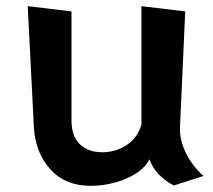

<svg xmlns="http://www.w3.org/2000/svg" viewBox="-20 -592 692 623"><path d="M544 10Q483 -23 465 -75Q451 -48 421 -29Q391 -10 352.5 0.5Q314 11 274 11Q192 11 143.5 -42.5Q95 -96 90 -178L70 -572L212 -555V-201Q212 -150 239 -124Q266 -98 312 -98Q355 -98 390.5 -121Q426 -144 439 -188V-572L581 -555L564 -178V-172Q564 -135 583.5 -95Q603 -55 640 -21Z"/></svg>

Font: RocknRoll One
Style: Regular
Weight: 400
Designer: Fontworks Inc.
Foundry: Fontworks Inc.
Version: Version 1.100